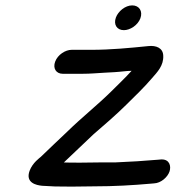

<svg xmlns="http://www.w3.org/2000/svg" viewBox="-20 -661 665 713"><path d="M410.4 -596C400.8 -570 414 -549 440 -549C463 -549 491.6 -567 501.3 -593C511 -619.2 497.2 -641 471 -641C445 -641 418.9 -619 410.4 -596ZM213.1 -387H286.1C317.1 -387 342.5 -389.7 368 -391L404.7 -393C428.5 -394.3 449.6 -397.9 468.7 -398C446.7 -373.6 417.4 -345.6 391.1 -319.5C344.6 -273.5 280.8 -222.2 231.4 -173.7C205.6 -148.9 155.8 -102.5 131.5 -78.5C128.5 -75.5 101.1 -57 90 -27C73.3 18.2 115 26.8 136.3 28.9C176.5 31.5 187.2 32 246.4 32C283.8 31.3 311 31 329.5 31C404.3 31 471.2 27.1 541.5 20.9L551.9 20C577.9 19.1 602.6 -3.5 609.5 -24.1C616.2 -44.4 609.6 -69 580.5 -69C580 -69 579 -69 578.2 -68.9L566.8 -67.9C514.2 -63.3 466.4 -60.4 409.9 -58H362.5C343.7 -58 315.3 -57.7 278.9 -57C248.6 -57 232.9 -57.1 217.1 -57.7C253.2 -91.8 292.8 -130.1 326.9 -162C358.3 -188.8 415.7 -238.7 448.5 -271.6C479.2 -301.9 515.5 -336.6 544.7 -371C563.8 -393 588.2 -417.2 586.2 -454.4C585.3 -482.6 560.4 -493.2 530.4 -489.8C461.7 -482.9 391.5 -476 319 -476H246C223 -476 194.4 -458 184.8 -432C175.6 -407.2 188.3 -387 213.1 -387Z"/></svg>

Font: Just Breathe
Style: BdObl7
Weight: 400
Foundry: Cannot Into Space Fonts
Version: Version 0.72